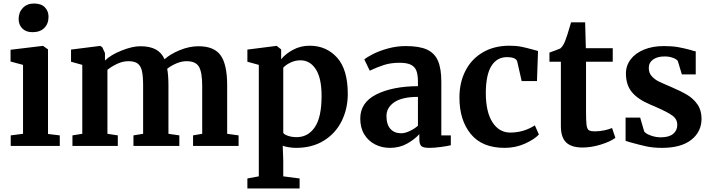

<svg xmlns="http://www.w3.org/2000/svg" viewBox="-20 -830 4047 1092"><path d="M86 -722Q86 -760 110 -785Q134 -810 174 -810Q214 -810 235 -788.5Q256 -767 256 -735Q256 -695 232 -671Q208 -647 165 -647H164Q128 -647 107 -668Q86 -689 86 -722ZM111 -461 40 -480V-547L223 -569H225L253 -549V-68L320 -60V0H41V-60L111 -69Z M392 -60 448 -69V-461L384 -479V-548L550 -569L562 -561L577 -528V-486Q610 -518 671.5 -542.5Q733 -567 778 -567Q832 -567 865.5 -549Q899 -531 916 -493Q949 -523 1003 -545Q1057 -567 1109 -567Q1198 -567 1235 -515Q1272 -463 1272 -345V-69L1337 -60V0H1078V-60L1130 -69V-341Q1130 -419 1111.5 -450.5Q1093 -482 1041 -482Q1013 -482 983.5 -469.5Q954 -457 931 -439Q938 -401 938 -344V-69L1000 -60V0H739V-60L794 -69V-344Q794 -396 787.5 -425.5Q781 -455 763 -468.5Q745 -482 711 -482Q679 -482 647.5 -467.5Q616 -453 591 -433V-69L650 -60V0H392Z M1664 11Q1644 11 1622.5 7.5Q1601 4 1588 -1L1591 82V173L1684 185V242H1387V185L1452 173V-461L1387 -479V-548L1552 -569H1554L1579 -549V-493Q1604 -524 1647 -547Q1690 -570 1741 -570Q1836 -570 1897 -502.5Q1958 -435 1958 -296Q1958 -212 1923.5 -142Q1889 -72 1822.5 -30.5Q1756 11 1664 11ZM1591 -445V-74Q1598 -64 1619.5 -57Q1641 -50 1667 -50Q1732 -50 1770.5 -106.5Q1809 -163 1809 -284Q1809 -386 1776 -436.5Q1743 -487 1689 -487Q1659 -487 1632 -474Q1605 -461 1591 -445Z M2357 -340V-363Q2357 -404 2348.5 -427Q2340 -450 2317.5 -461.5Q2295 -473 2252 -473Q2203 -473 2164 -460.5Q2125 -448 2083 -428L2052 -492Q2067 -505 2102.5 -523Q2138 -541 2187 -554.5Q2236 -568 2288 -568Q2365 -568 2408.5 -548Q2452 -528 2471 -484Q2490 -440 2490 -366V-60H2544V-4Q2524 1 2487 6Q2450 11 2422 11Q2388 11 2376.5 1Q2365 -9 2365 -40V-67Q2338 -37 2295 -13Q2252 11 2198 11Q2152 11 2113.5 -8.5Q2075 -28 2052 -65.5Q2029 -103 2029 -156Q2029 -247 2120.5 -293Q2212 -339 2357 -340ZM2357 -115V-279Q2267 -279 2222.5 -248.5Q2178 -218 2178 -170Q2178 -122 2200.5 -97Q2223 -72 2262 -72Q2283 -72 2310 -84.5Q2337 -97 2357 -115Z M2877 -570Q2917 -570 2946 -564Q2975 -558 3011 -548L3040 -540L3034 -369H2947L2922 -479Q2916 -505 2863 -505Q2807 -505 2775.5 -456Q2744 -407 2743 -303Q2743 -193 2781 -134.5Q2819 -76 2882 -76Q2958 -76 3022 -117L3045 -65Q3019 -37 2965.5 -13Q2912 11 2850 11Q2722 11 2657.5 -68Q2593 -147 2593 -275Q2593 -361 2627.5 -428Q2662 -495 2726.5 -532.5Q2791 -570 2877 -570Z M3170 -112V-479H3105V-531Q3113 -534 3134 -541.5Q3155 -549 3166 -554Q3183 -567 3195 -599Q3204 -620 3228 -703H3308L3312 -556H3465V-479H3313V-198Q3313 -142 3316 -119Q3319 -96 3329 -89.5Q3339 -83 3364 -83Q3389 -83 3416 -88.5Q3443 -94 3461 -102L3480 -46Q3452 -25 3398 -8Q3344 9 3293 9Q3230 9 3200 -20Q3170 -49 3170 -112Z M3644 -82Q3652 -70 3680.5 -59.5Q3709 -49 3738 -49Q3785 -49 3808.5 -68.5Q3832 -88 3832 -120Q3832 -153 3803 -173.5Q3774 -194 3705 -224L3677 -236Q3608 -265 3574 -306Q3540 -347 3540 -412Q3540 -457 3567 -492.5Q3594 -528 3643 -548Q3692 -568 3756 -568Q3803 -568 3836.5 -562Q3870 -556 3907 -546Q3927 -539 3937 -538V-407H3858L3835 -483Q3829 -493 3808 -501Q3787 -509 3760 -509Q3719 -509 3694.5 -491.5Q3670 -474 3670 -443Q3670 -415 3687 -396.5Q3704 -378 3724 -368Q3744 -358 3798 -335Q3852 -312 3887.5 -291Q3923 -270 3946.5 -236.5Q3970 -203 3970 -155Q3970 -81 3912 -35Q3854 11 3745 11Q3694 11 3653.5 2Q3613 -7 3560 -22L3538 -29V-161H3621Z"/></svg>

Font: Koeln Type Serif
Style: Bold
Weight: 700
Designer: Eben Sorkin
Foundry: Eben Sorkin
Version: Version 2.002